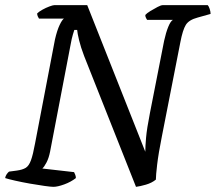

<svg xmlns="http://www.w3.org/2000/svg" viewBox="-31 -724 836 744"><path d="M176 0Q167 0 141.5 -3.5Q116 -7 85 -12.5Q54 -18 27.5 -24Q1 -30 -11 -34Q-10 -42 -5 -49Q0 -56 4 -59L34 -63Q56 -66 68.5 -73.5Q81 -81 89 -103Q97 -125 105 -169L182 -571Q190 -606 200 -627Q210 -648 217 -652H120Q118 -655 115.5 -660.5Q113 -666 113 -672Q120 -679 133.5 -686.5Q147 -694 160.5 -699Q174 -704 179 -704H307L532 -136Q532 -156 535 -190.5Q538 -225 550 -286L605 -566Q612 -598 621 -620Q630 -642 639 -647H539Q538 -649 535 -654Q532 -659 532 -666Q538 -673 552 -681.5Q566 -690 579.5 -697Q593 -704 599 -704H774Q778 -700 781.5 -689.5Q785 -679 785 -670L735 -656Q701 -647 689 -627.5Q677 -608 668 -561L596 -194Q583 -129 578 -86.5Q573 -44 573 -28Q557 -15 534.5 -8.5Q512 -2 496 0L295 -507Q282 -541 275.5 -568Q269 -595 268 -608H257Q256 -605 251.5 -590.5Q247 -576 242 -548L163 -136Q158 -111 149 -94Q140 -77 133 -71L256 -57Q258 -53 260.5 -47Q263 -41 263 -34Q244 -19 218 -9.5Q192 0 176 0Z"/></svg>

Font: Texturina 72pt 72pt Medium
Style: Italic
Weight: 500
Italic angle: -11°
Designer: Guillermo Torres Carreño
Foundry: Omnibus-Type
Version: Version 1.002; ttfautohint (v1.8.3)